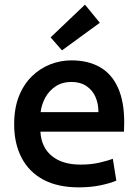

<svg xmlns="http://www.w3.org/2000/svg" viewBox="-20 -795 600 827"><path d="M319 12Q229 12 167 -21Q105 -54 73 -115.5Q41 -177 41 -259Q41 -329 61.5 -380.5Q82 -432 117.5 -466.5Q153 -501 197 -518Q241 -535 287 -535Q360 -535 411 -505.5Q462 -476 488.5 -416.5Q515 -357 515 -269Q515 -260 514.5 -248.5Q514 -237 514 -228H154Q158 -160 203.5 -123Q249 -86 327 -86Q372 -86 408.5 -94.5Q445 -103 466 -111L481 -17Q456 -6 413.5 3Q371 12 319 12ZM155 -312H404Q404 -349 391 -378Q378 -407 352 -424.5Q326 -442 288 -442Q248 -442 219.5 -423Q191 -404 175 -374.5Q159 -345 155 -312ZM247 -578 198 -634 346 -775 410 -697Z"/></svg>

Font: Ubuntu Sans Mono Medium
Style: Regular
Weight: 500
Monospace: yes
Designer: Dalton Maag Ltd
Foundry: Dalton Maag Ltd
Version: Version 1.006